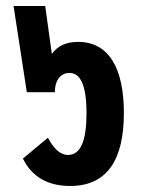

<svg xmlns="http://www.w3.org/2000/svg" viewBox="-20 -604 471 637"><path d="M213 13C337 13 391 -76 391 -229C391 -373 344 -465 239 -465C200 -465 171 -452 152 -425L130 -584H25L69 -298H162C162 -340 183 -362 210 -362C246 -362 267 -324 267 -228C267 -138 248 -90 206 -90C178 -90 158 -112 139 -147L56 -78C88 -13 144 13 213 13Z"/></svg>

Font: Noto Sans Thai UI ExtCond
Style: Bold
Weight: 700
Width: 2
Designer: Monotype Design Team
Foundry: Monotype Imaging Inc.
Version: Version 2.000